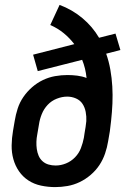

<svg xmlns="http://www.w3.org/2000/svg" viewBox="-20 -755 540 783"><path d="M205 8Q176 8 147.5 2Q119 -4 96 -19Q73 -34 57.5 -56.5Q42 -79 34.5 -106Q27 -133 27.5 -162.5Q28 -192 33 -221L40 -262Q44 -287 52 -312Q60 -337 75 -359Q90 -381 110.5 -399Q131 -417 155 -428.5Q179 -440 204.5 -444.5Q230 -449 255 -449Q275 -449 295 -446.5Q315 -444 333 -437Q331 -457 326.5 -475.5Q322 -494 315 -511L134 -465L115 -532L283 -575Q264 -600 239.5 -620Q215 -640 185 -653L223 -735Q274 -716 315.5 -681.5Q357 -647 384 -601L451 -618L471 -551L413 -536Q424 -505 430 -471Q436 -437 438 -402.5Q440 -368 438.5 -333Q437 -298 433 -262Q432 -252 430.5 -241Q429 -230 428 -220L421 -179Q417 -154 408.5 -129Q400 -104 385.5 -82Q371 -60 350 -42Q329 -24 305 -12.5Q281 -1 255.5 3.5Q230 8 205 8ZM207 -80Q228 -80 249 -88.5Q270 -97 286 -113.5Q302 -130 310 -151Q318 -172 322 -193L325 -213Q325 -213 325 -213Q325 -213 325 -213Q327 -225 329 -237Q331 -249 332 -261Q333 -280 329.5 -298.5Q326 -317 316.5 -331.5Q307 -346 290 -353.5Q273 -361 254 -361Q233 -361 211.5 -352.5Q190 -344 174.5 -327.5Q159 -311 150.5 -290Q142 -269 139 -248L132 -207Q129 -192 128.5 -177Q128 -162 130 -147.5Q132 -133 137.5 -120Q143 -107 153.5 -97.5Q164 -88 178 -84Q192 -80 207 -80Z"/></svg>

Font: Iosevka SS04 Semibold
Style: Italic
Weight: 600
Italic angle: -9°
Monospace: yes
Designer: Belleve Invis
Foundry: Belleve Invis
Version: Version 19.0.0; ttfautohint (v1.8.4)